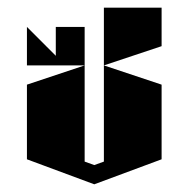

<svg xmlns="http://www.w3.org/2000/svg" viewBox="-20 -570 440 499"><path d="M250 -550H400V-450L250 -400ZM250 -400 400 -350V-156L225 -91L50 -156V-350L200 -400V-150L225 -141L250 -150ZM200 -400H50V-500L125 -425V-500H200Z"/></svg>

Font: SOV_Meka
Style: Book
Weight: 400
Version: Version 1.00